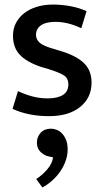

<svg xmlns="http://www.w3.org/2000/svg" viewBox="-20 -500 456 843"><path d="M337 -376Q305 -391 277.5 -397.5Q250 -404 223 -404Q181 -404 159.5 -388.5Q138 -373 138 -347Q138 -327 154 -312.5Q170 -298 220 -284L250 -275Q315 -255 348.5 -223Q382 -191 382 -137Q382 -71 332 -30.5Q282 10 195 10Q148 10 107.5 1.5Q67 -7 35 -22L59 -100Q88 -86 121 -77Q154 -68 189 -68Q232 -68 256 -83Q280 -98 280 -129Q280 -158 258.5 -170.5Q237 -183 192 -197L161 -206Q98 -227 67.5 -259Q37 -291 37 -343Q37 -374 50 -399Q63 -424 86 -442Q109 -460 141.5 -470Q174 -480 213 -480Q250 -480 288.5 -473Q327 -466 360 -451ZM195 187Q177 184 159.5 168.5Q142 153 142 126Q142 101 158.5 83Q175 65 204 65Q216 65 229 70Q242 75 252.5 86Q263 97 270 114Q277 131 277 156Q277 181 268.5 205.5Q260 230 245 252Q230 274 209.5 292.5Q189 311 166 323L139 286Q166 269 188 243Q210 217 213 191Z"/></svg>

Font: Ek Mukta Medium
Style: Regular
Weight: 500
Designer: Girish Dalvi and Yashodeep Gholap
Foundry: Ek Type
Version: Version 2.538;PS 1.002;hotconv 16.6.51;makeotf.lib2.5.65220;